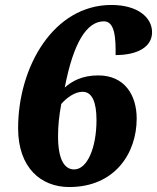

<svg xmlns="http://www.w3.org/2000/svg" viewBox="-20 -744 633 774"><path d="M259 10C442 10 531 -125 531 -266C531 -360 483 -440 376 -440C310 -440 269 -416 241 -391C276 -573 330 -658 399 -658C443 -658 447 -591 446 -522C538 -522 593 -557 593 -614C593 -673 536 -724 429 -724C196 -724 53 -475 53 -227C53 -68 145 10 259 10ZM279 -61C239 -61 214 -102 214 -195C214 -237 218 -276 227 -325C247 -348 280 -374 313 -374C351 -374 369 -333 369 -260C369 -149 332 -61 279 -61Z"/></svg>

Font: Noto Serif Tamil SemiCondensed Black
Style: Italic
Weight: 900
Width: 4
Italic angle: -12°
Designer: Indian Type Foundry, Tom Grace, and the Monotype Design Team
Foundry: Monotype Imaging Inc.
Version: Version 2.003